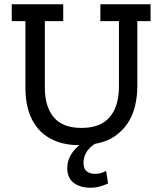

<svg xmlns="http://www.w3.org/2000/svg" viewBox="-20 -670 759 899"><path d="M623 -571V-267Q623 -221 613 -176.5Q603 -132 579.5 -95.5Q556 -59 518 -32.5Q480 -6 423 4Q393 25 382 47.5Q371 70 371 92Q371 121 386.5 132.5Q402 144 425 144Q453 144 477 130L486 189Q469 197 448.5 203Q428 209 403 209Q355 209 325 186Q295 163 295 118Q295 84 311 56.5Q327 29 352 10Q281 9 232.5 -13Q184 -35 154.5 -72Q125 -109 112 -156.5Q99 -204 99 -256V-571H35V-650H276V-571H190V-259Q190 -171 231.5 -121Q273 -71 362 -71Q450 -71 493.5 -121.5Q537 -172 537 -267V-571H450V-650H685V-571Z"/></svg>

Font: Zilla Slab Medium
Style: Regular
Weight: 500
Designer: Typotheque.com
Foundry: Typotheque type foundry
Version: Version 1.1; 2017